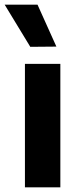

<svg xmlns="http://www.w3.org/2000/svg" viewBox="-32 -804 354 824"><path d="M98 -603 -12 -784H129L210 -604ZM75 0V-530H227V0Z"/></svg>

Font: Be Vietnam Pro
Style: Bold
Weight: 700
Designer: Lam Bao, Tony Le, Vietanh Nguyen
Foundry: Yellow Type Foundry
Version: Version 1.002; ttfautohint (v1.8.3)